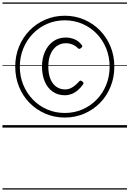

<svg xmlns="http://www.w3.org/2000/svg" viewBox="-20 -1030 1045 1550"><path d="M503 -81Q419 -81 346 -112.5Q273 -144 218.5 -199.5Q164 -255 133.5 -330Q103 -405 103 -492Q103 -579 133.5 -653.5Q164 -728 218.5 -784Q273 -840 346 -871.5Q419 -903 503 -903Q587 -903 660 -871.5Q733 -840 787.5 -784Q842 -728 872.5 -653.5Q903 -579 903 -492Q903 -405 872.5 -330Q842 -255 787.5 -199.5Q733 -144 660 -112.5Q587 -81 503 -81ZM503 -118Q579 -118 645 -146.5Q711 -175 760.5 -226Q810 -277 837.5 -345Q865 -413 865 -491Q865 -570 837.5 -638.5Q810 -707 760.5 -758Q711 -809 645 -837.5Q579 -866 503 -866Q427 -866 361 -837.5Q295 -809 245.5 -758Q196 -707 168 -638.5Q140 -570 140 -492Q140 -413 168 -345Q196 -277 245.5 -226Q295 -175 361 -146.5Q427 -118 503 -118ZM504 -261Q447 -261 405 -290.5Q363 -320 341 -372.5Q319 -425 319 -493Q319 -560 343 -613Q367 -666 410 -696.5Q453 -727 511 -727Q546 -727 580.5 -713.5Q615 -700 641 -665Q646 -658 643.5 -653Q641 -648 635 -643Q627 -636 621 -635.5Q615 -635 610 -640Q592 -659 566 -670Q540 -681 511 -681Q470 -681 438 -658Q406 -635 388 -593Q370 -551 370 -493Q370 -434 387 -392.5Q404 -351 435 -329.5Q466 -308 506 -308Q538 -308 566.5 -326.5Q595 -345 621 -375Q625 -380 631.5 -379Q638 -378 645 -372Q652 -367 653.5 -361.5Q655 -356 652 -351Q632 -322 608 -301.5Q584 -281 557.5 -271Q531 -261 504 -261ZM0 490H1005V500H0ZM0 -20H1005V0H0ZM0 -505H1005V-500H0ZM0 -1010H1005V-1000H0Z"/></svg>

Font: Playwrite NG Modern Guides
Style: Regular
Weight: 400
Designer: Veronika Burian, José Scaglione
Foundry: TypeTogether
Version: Version 1.003